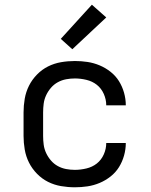

<svg xmlns="http://www.w3.org/2000/svg" viewBox="-20 -787 640 815"><path d="M298 8Q268 8 239 3Q210 -2 184 -15Q158 -28 137 -49.5Q116 -71 103 -97Q90 -123 85 -152Q80 -181 80 -210V-310Q80 -339 85 -368Q90 -397 103 -423Q116 -449 137 -470.5Q158 -492 184 -505Q210 -518 239 -523Q268 -528 298 -528Q325 -528 351.5 -524Q378 -520 403 -509.5Q428 -499 449.5 -482Q471 -465 485 -442.5Q499 -420 506.5 -393.5Q514 -367 514 -340H431Q431 -365 420.5 -388.5Q410 -412 391 -427Q372 -442 347 -448Q322 -454 298 -454Q279 -454 260.5 -450.5Q242 -447 225.5 -438Q209 -429 196.5 -414.5Q184 -400 176 -383Q168 -366 165.5 -347.5Q163 -329 163 -310V-210Q163 -191 165.5 -172.5Q168 -154 176 -137Q184 -120 196.5 -105.5Q209 -91 225.5 -82Q242 -73 260.5 -69.5Q279 -66 298 -66Q322 -66 347 -72Q372 -78 391 -93Q410 -108 420.5 -131.5Q431 -155 431 -180H514Q514 -153 506.5 -126.5Q499 -100 485 -77.5Q471 -55 449.5 -38Q428 -21 403 -10.5Q378 0 351.5 4Q325 8 298 8ZM287 -578 238 -622 370 -767 431 -713Z"/></svg>

Font: Iosevka Fixed Extended
Style: Regular
Weight: 400
Width: 7
Monospace: yes
Designer: Belleve Invis
Foundry: Belleve Invis
Version: Version 24.1.1; ttfautohint (v1.8.4)